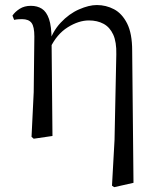

<svg xmlns="http://www.w3.org/2000/svg" viewBox="-20 -551 639 778"><path d="M107.8 3.5 116.6 -177.6 119.2 -402.8Q119.2 -443.1 107.8 -458.2Q96.4 -473.4 69.3 -473.4Q61.5 -473.4 53.8 -472.9Q46.1 -472.4 37.3 -470.4L30.5 -487.8Q41 -503.4 59.9 -515.4Q78.8 -527.4 105.2 -527.4Q131.1 -527.4 149.8 -515.5Q168.4 -503.6 178.6 -474.1Q188.8 -444.6 189 -389.8V-385.8L192.6 0L116.6 11.1ZM433.8 201.4 444.1 15.9 451.3 -330.8Q452.5 -380.7 438.8 -410.8Q425 -440.8 399.7 -454.5Q374.3 -468.2 340.2 -468.2Q298.8 -468.2 254.4 -440.4Q210.1 -412.7 183.1 -356.3L172.9 -366.7H175.1Q191.4 -422.5 225.8 -459Q260.1 -495.5 300.3 -513Q340.4 -530.6 372.3 -530.6Q409.7 -530.6 442.1 -513.5Q474.5 -496.4 495.1 -455.9Q515.6 -415.3 515.6 -345.2L520.9 189.8L442.8 207.4Z"/></svg>

Font: Noto Serif JP
Style: Regular
Weight: 200
Designer: Ryoko NISHIZUKA 西塚涼子 (kana & ideographs); Frank Grießhammer (Latin, Greek & Cyrillic); Wenlong ZHANG 张文龙 (bopomofo); San
Foundry: Adobe
Version: Version 2.001;hotconv 1.1.0;makeotfexe 2.6.0